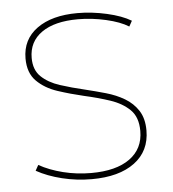

<svg xmlns="http://www.w3.org/2000/svg" viewBox="-44 -571 559 622"><g transform="rotate(-5 235.0 -260.0)"><path d="M230 10Q181 10 134 -1.5Q87 -13 51 -33L61 -51Q95 -32 139 -21Q183 -10 230 -10Q311 -10 355.5 -42Q400 -74 400 -132Q400 -177 375.5 -201Q351 -225 312 -238Q273 -251 228 -261Q185 -271 144 -284.5Q103 -298 76.5 -324.5Q50 -351 50 -398Q50 -460 98.5 -495Q147 -530 230 -530Q277 -530 325.5 -519Q374 -508 404 -490L394 -472Q367 -489 321 -499.5Q275 -510 230 -510Q154 -510 112 -480.5Q70 -451 70 -398Q70 -359 93 -337Q116 -315 153 -303Q190 -291 233 -281Q266 -273 299.5 -263.5Q333 -254 360 -238Q387 -222 403.5 -196.5Q420 -171 420 -132Q420 -65 369.5 -27.5Q319 10 230 10Z"/></g></svg>

Font: M PLUS 2 Thin Thin
Style: Regular
Weight: 250
Version: Version 1.001